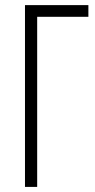

<svg xmlns="http://www.w3.org/2000/svg" viewBox="-20 -734 375 754"><path d="M327.1 -713.9V-668H126V0H78.1V-713.9Z"/></svg>

Font: Germano
Style: Regular
Weight: 300
Width: 3
Foundry: Ascender Corporation
Version: Version 1.10; ttfautohint (v1.5)